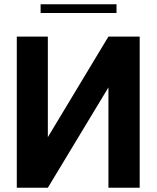

<svg xmlns="http://www.w3.org/2000/svg" viewBox="-20 -883 740 903"><path d="M59 0H205L490 -472V0H637V-711H490L205 -238V-711H59ZM171 -822H528V-863H171Z"/></svg>

Font: Aerodynamic
Style: Regular
Weight: 500
Designer: Google
Version: Version 2.000980; 2014